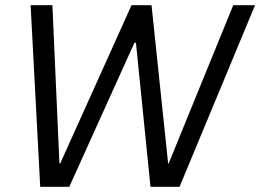

<svg xmlns="http://www.w3.org/2000/svg" viewBox="-20 -720 1003 740"><path d="M135 0H247L498 -555H504L560 0H672L963 -700H879L630 -90H628L564 -700H487L212 -90H209L182 -700H98Z"/></svg>

Font: Fixel Display
Style: Italic
Weight: 400
Italic angle: -10°
Designer: AlfaBravo + MacPaw
Foundry: Kyrylo Tkachov, Marchela Mozhyna, Serhii Makarenko, Maria Weinstein, Zakhar Kryvoshyya
Version: Version 1.210;Glyphs 3.2 (3217)